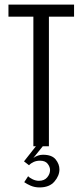

<svg xmlns="http://www.w3.org/2000/svg" viewBox="-20 -640 361 840"><path d="M126 -567H17V-620H304V-567H194V0H126ZM153 180Q132 180 114.5 172.5Q97 165 86 157L103 131Q108 137 122 144Q136 151 150 151Q174 151 186.5 136Q199 121 199 104Q199 90 188.5 76.5Q178 63 155 63Q140 63 127.5 68.5Q115 74 107 83L85 66L137 0H167L126 51Q146 37 168 37Q207 37 223.5 57.5Q240 78 240 101Q240 129 218 154.5Q196 180 153 180Z"/></svg>

Font: Smooch Sans Medium
Style: Regular
Weight: 500
Designer: Robert E. Leuschke
Foundry: Robert E. Leuschke
Version: Version 1.010; ttfautohint (v1.8.3)